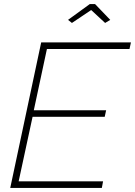

<svg xmlns="http://www.w3.org/2000/svg" viewBox="-20 -917 659 937"><path d="M312 -820 418 -897H444L518 -820L493 -805L425 -868L331 -805ZM181 -710H619L612 -678H209L145 -379H498L491 -347H139L71 -32H483L477 0H30Z"/></svg>

Font: Raleway-v4020 ExtraLight
Style: Italic
Weight: 275
Italic angle: -12°
Designer: Matt McInerney, Pablo Impallari, Rodrigo Fuenzalida
Foundry: Matt McInerney, Pablo Impallari, Rodrigo Fuenzalida
Version: Version 4.020;PS 004.020;hotconv 1.0.88;makeotf.lib2.5.64775